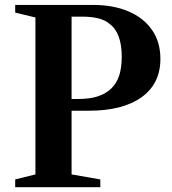

<svg xmlns="http://www.w3.org/2000/svg" viewBox="-20 -782 718 802"><path d="M43.5 0V-32.5L128 -53.5V-709L43.5 -729.5V-761.5H367Q453 -761.5 516.5 -734.5Q580 -707.5 615 -657Q650 -606.5 650 -536Q650 -432 571.2 -375.8Q492.5 -319.5 351 -319.5H279V-53.5L399 -32.5V0ZM279 -368.5H305.5Q356 -368.5 389.5 -379.8Q423 -391 445.5 -413Q468.5 -436 478.5 -468.5Q488.5 -501 488.5 -545Q488.5 -646.5 435.5 -684Q401.5 -712.5 322.5 -712.5H279Z"/></svg>

Font: Libre Caslon Text SemiBold
Style: Regular
Weight: 600
Designer: Pablo Impallari, Rodrigo Fuenzalida, Katja Schimmel
Foundry: Pablo Impallari, Rodrigo Fuenzalida
Version: Version 2.000